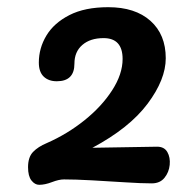

<svg xmlns="http://www.w3.org/2000/svg" viewBox="-20 -865 492 534"><path d="M89 -351Q77 -351 67.5 -363Q58 -375 58 -400Q58 -428 72 -442.5Q86 -457 110 -467Q167 -492 215 -530.5Q263 -569 292 -614Q321 -659 321 -701Q321 -759 268 -759Q231 -759 209 -740Q187 -721 187 -688Q187 -639 138 -639Q115 -639 101.5 -652Q88 -665 88 -691Q88 -731 109 -766Q130 -801 173 -823Q216 -845 281 -845Q356 -845 398.5 -807Q441 -769 441 -703Q441 -644 390.5 -576.5Q340 -509 237 -454L417 -457Q437 -457 445.5 -442Q454 -427 452 -406.5Q450 -386 437.5 -370.5Q425 -355 402 -355Q373 -355 327 -358Q281 -361 235 -363.5Q189 -366 158 -366Q144 -366 124.5 -358.5Q105 -351 89 -351Z"/></svg>

Font: Pacifico
Style: Regular
Weight: 400
Designer: Vernon Adams
Foundry: Vernon Adams
Version: Version 3.010; ttfautohint (v1.8.4.7-5d5b)